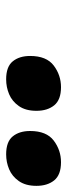

<svg xmlns="http://www.w3.org/2000/svg" viewBox="178 -990 214 609"><g transform="rotate(90 284.5 -685.0)"><path d="M157 -674Q157 -726 187.5 -749Q218 -772 256 -772Q296 -772 313.5 -750.5Q331 -729 331 -694Q331 -660 316 -638.5Q301 -617 278.5 -607.5Q256 -598 231 -598Q191 -598 174 -619Q157 -640 157 -674ZM395 -674Q395 -726 425.5 -749Q456 -772 494 -772Q534 -772 551.5 -750.5Q569 -729 569 -694Q569 -660 554 -638.5Q539 -617 516.5 -607.5Q494 -598 469 -598Q429 -598 412 -619Q395 -640 395 -674Z"/></g></svg>

Font: Playfair Display Black
Style: Italic
Weight: 900
Italic angle: -14°
Designer: Claus Eggers Sørensen
Foundry: Claus Eggers Sørensen
Version: Version 1.203